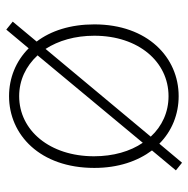

<svg xmlns="http://www.w3.org/2000/svg" viewBox="-14 -576 613 626"><g transform="rotate(-90 293.0 -262.5)"><path d="M76 24 138 -50C179 -9 234 13 293 13C419 13 527 -88 527 -262C527 -340 506 -404 471 -450L536 -528L510 -549L449 -476C407 -518 352 -540 293 -540C167 -540 59 -439 59 -262C59 -184 81 -121 116 -74L51 4ZM293 -20C241 -20 195 -41 161 -78L447 -421C474 -379 490 -325 490 -262C490 -118 405 -20 293 -20ZM141 -104C113 -145 97 -200 97 -263C97 -407 181 -507 293 -507C345 -507 391 -485 426 -447Z"/></g></svg>

Font: Harano Aji Gothic KR ExtraLight
Style: Regular
Weight: 250
Foundry: Masamichi Hosoda
Version: HaranoAjiGothicKR-ExtraLight version 20220220;ttx 4.29.1